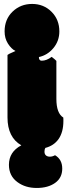

<svg xmlns="http://www.w3.org/2000/svg" viewBox="-20 -749 342 976"><path d="M88.4 -10.3Q25.4 22.9 25.4 88.9Q25.4 145.5 69.3 177.2Q109.4 206.5 166.7 206.5Q224.1 206.5 260.3 180.7Q296.4 154.8 296.4 108.2Q296.4 61.5 259.8 40Q246.6 47.4 233.6 47.4Q220.7 47.4 213.4 40.8Q206.1 34.2 206.1 22Q206.1 9.8 210.4 2.9Q253.4 -8.3 277.3 -41.5Q302.2 -77.1 302.2 -133.3V-142.1Q302.2 -148.9 301.8 -151.4Q266.6 -173.3 266.6 -246.1V-439.5Q262.2 -444.8 242.7 -460Q216.8 -440.4 191.9 -440.4Q177.7 -440.4 177.7 -459Q221.2 -468.3 251.5 -504.6Q281.7 -541 281.7 -589.4Q281.7 -649.4 241.9 -689.2Q202.1 -729 143.3 -729Q84.5 -729 43.9 -689.9Q3.4 -650.9 3.4 -589.4Q3.4 -553.7 20.5 -527.1Q37.6 -500.5 58.6 -489.7Q47.4 -483.9 37.1 -480Q26.9 -476.1 18.1 -469.7V-152.3Q18.1 -50.8 88.4 -10.3Z"/></svg>

Font: Friends & Family
Style: Regular
Weight: 400
Designer: Sarang Kulkarni, Maithili Shingre, Noopur Datye
Foundry: Ek Type
Version: Version 1.000;hotconv 1.0.117;makeotfexe 2.5.65602